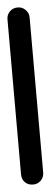

<svg xmlns="http://www.w3.org/2000/svg" viewBox="-48 -624 170 648"><g transform="rotate(-5 37.5 -300.0)"><path d="M0 -38H75V-563H0ZM38 -75Q21 -75 10.5 -64Q0 -53 0 -38Q0 -21 10.5 -10.5Q21 0 38 0Q53 0 64 -10.5Q75 -21 75 -38Q75 -53 64 -64Q53 -75 38 -75ZM38 -600Q21 -600 10.5 -589Q0 -578 0 -563Q0 -546 10.5 -535.5Q21 -525 38 -525Q53 -525 64 -535.5Q75 -546 75 -563Q75 -578 64 -589Q53 -600 38 -600Z"/></g></svg>

Font: Wavefont Medium
Style: Regular
Weight: 500
Version: Version 3.004;gftools[0.9.33]